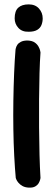

<svg xmlns="http://www.w3.org/2000/svg" viewBox="-20 -684 255 877"><path d="M111 173Q94 172 82.5 165.5Q71 159 64 150.5Q57 142 54.5 135.5Q52 129 52 129Q48 86 45 28.5Q42 -29 41 -93.5Q40 -158 41 -223.5Q42 -289 44.5 -349.5Q47 -410 51 -458Q51 -458 52.5 -464.5Q54 -471 59 -479Q64 -487 75.5 -493Q87 -499 106 -499Q127 -498 138.5 -490Q150 -482 156 -471Q162 -460 163.5 -452Q165 -444 165 -444Q162 -405 160.5 -349.5Q159 -294 158.5 -231Q158 -168 158.5 -102.5Q159 -37 160.5 22.5Q162 82 165 129Q165 129 163.5 136Q162 143 157 152Q152 161 141 167.5Q130 174 111 173ZM111 -539Q81 -538 64 -556.5Q47 -575 47 -600Q47 -634 63.5 -649Q80 -664 111 -664Q141 -664 158 -645Q175 -626 175 -600Q175 -584 169.5 -570Q164 -556 150 -547.5Q136 -539 111 -539Z"/></svg>

Font: Sour Gummy Medium
Style: Regular
Weight: 500
Designer: Stefie Justprince
Foundry: Eifetstype
Version: Version 1.000